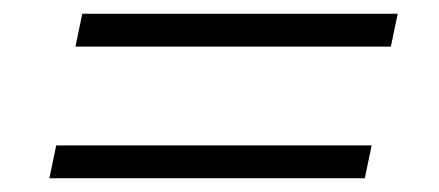

<svg xmlns="http://www.w3.org/2000/svg" viewBox="-20 -446 640 280"><path d="M550 -378H90L100 -426H560ZM512 -186H52L62 -234H522Z"/></svg>

Font: IBM Plex Sans Light
Style: Italic
Weight: 300
Italic angle: -11.31°
Designer: Mike Abbink, Paul van der Laan, Pieter van Rosmalen
Foundry: Bold Monday
Version: Version 3.0